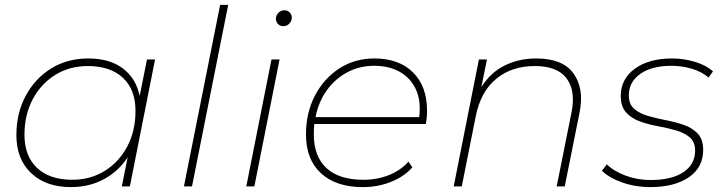

<svg xmlns="http://www.w3.org/2000/svg" viewBox="-20 -762 2956 785"><path d="M270 3Q168 3 107.5 -54Q47 -111 47 -210Q47 -299 85 -370Q123 -441 189 -482Q255 -523 341 -523Q428 -523 482 -482.5Q536 -442 551 -370L581 -519H614L511 0H478L502 -119Q465 -62 405 -29.5Q345 3 270 3ZM276 -27Q350 -27 408.5 -63.5Q467 -100 500.5 -163.5Q534 -227 534 -308Q534 -396 482.5 -444Q431 -492 339 -492Q264 -492 205.5 -455.5Q147 -419 113.5 -355.5Q80 -292 80 -211Q80 -124 131.5 -75.5Q183 -27 276 -27Z M732 0 880 -742H913L765 0Z M987 0 1090 -519H1123L1020 0ZM1138 -655Q1125 -655 1116.5 -664Q1108 -673 1108 -685Q1108 -699 1118 -709.5Q1128 -720 1143 -720Q1156 -720 1164.5 -711Q1173 -702 1173 -690Q1173 -676 1163 -665.5Q1153 -655 1138 -655Z M1463 3Q1354 3 1292.5 -53.5Q1231 -110 1231 -212Q1231 -301 1267.5 -371Q1304 -441 1367 -482Q1430 -523 1511 -523Q1611 -523 1668.5 -466Q1726 -409 1726 -309Q1726 -282 1721 -255H1265Q1263 -234 1263 -213Q1263 -123 1314.5 -75Q1366 -27 1466 -27Q1523 -27 1571 -46.5Q1619 -66 1650 -101L1666 -78Q1634 -41 1580 -19Q1526 3 1463 3ZM1270 -283H1694Q1702 -351 1680 -397.5Q1658 -444 1614 -468.5Q1570 -493 1510 -493Q1450 -493 1400 -466.5Q1350 -440 1316 -392.5Q1282 -345 1270 -283Z M2173 -523Q2280 -523 2324.5 -462Q2369 -401 2350 -304L2289 0H2256L2317 -304Q2334 -391 2296.5 -441.5Q2259 -492 2166 -492Q2072 -492 2008.5 -439.5Q1945 -387 1925 -286L1868 0H1835L1938 -519H1971L1948 -406Q1986 -466 2044 -494.5Q2102 -523 2173 -523Z M2638 3Q2578 3 2524 -16Q2470 -35 2441 -64L2461 -90Q2491 -61 2539 -43.5Q2587 -26 2640 -26Q2726 -26 2774 -58Q2822 -90 2822 -146Q2822 -182 2800 -200.5Q2778 -219 2743.5 -229Q2709 -239 2670 -246Q2631 -253 2596.5 -265.5Q2562 -278 2540 -302Q2518 -326 2518 -370Q2518 -439 2575.5 -481Q2633 -523 2728 -523Q2776 -523 2822 -509Q2868 -495 2895 -470L2877 -445Q2849 -469 2808.5 -481Q2768 -493 2725 -493Q2645 -493 2598 -460Q2551 -427 2551 -372Q2551 -336 2573 -317Q2595 -298 2629.5 -288Q2664 -278 2703 -270.5Q2742 -263 2776.5 -251Q2811 -239 2833 -215.5Q2855 -192 2855 -149Q2855 -77 2796 -37Q2737 3 2638 3Z"/></svg>

Font: Montserrat ExtraLight
Style: Italic
Weight: 200
Italic angle: -11.3°
Designer: Julieta Ulanovsky
Foundry: Julieta Ulanovsky
Version: Version 9.000; ttfautohint (v1.8.4.7-5d5b)